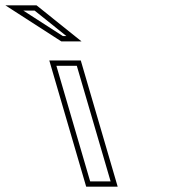

<svg xmlns="http://www.w3.org/2000/svg" viewBox="-282 -704 740 724"><path d="M43 0H161.8L22.6 -476H-96.1ZM-50.9 -548H25.3L-144.4 -684H-261.9ZM58 -20 -69.4 -456H7.6L135.1 -20ZM-45 -568 -194 -664H-151.5L-31.6 -568Z"/></svg>

Font: Din Kursivschrift
Style: BreitLeftGho
Weight: 400
Version: Version 1.089